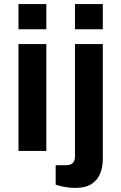

<svg xmlns="http://www.w3.org/2000/svg" viewBox="-20 -743 596 945"><path d="M71 0V-526H208V0ZM71 -599V-723H208V-599ZM347.8 182Q325 182 297.5 177Q270 172 254 166V70H306Q349 70 349 27V-526H486V41Q486 76.3 474 108.6Q462 141 432.2 161.5Q402.4 182 347.8 182ZM349 -599V-723H486V-599Z"/></svg>

Font: Archivo VF Beta
Style: Regular
Weight: 400
Designer: Hector Gatti
Foundry: Omnibus-Type
Version: Version 1.002